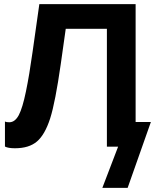

<svg xmlns="http://www.w3.org/2000/svg" viewBox="-20 -708 748 927"><path d="M496.1 -568.8H297.4L273.4 -398.9Q247.1 -214.4 222.2 -136.2Q196.8 -57.6 158.4 -24.9Q120.1 7.8 52.2 7.8Q19 7.8 3.9 -0.5V-121.1Q10.3 -117.7 24.9 -117.7Q52.2 -117.7 70.8 -152.3Q88.9 -187 105.2 -266.1Q121.6 -345.2 137.2 -457L169.9 -688H634.8V-119.1H708.5L596.2 199.2H474.1L550.3 0H496.1Z"/></svg>

Font: Arimo
Style: Bold
Weight: 700
Designer: Steve Matteson
Foundry: Monotype Imaging Inc.
Version: Version 1.33